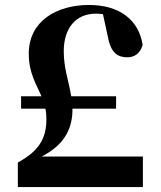

<svg xmlns="http://www.w3.org/2000/svg" viewBox="-20 -754 648 774"><path d="M148 -123C223 -162 263 -213 271 -288C272 -298 272 -307 272 -316H448V-366H267C258 -424 237 -478 237 -547C237 -639 284 -699 367 -699C376 -699 385 -698 395 -697L415 -605C427 -540 455 -523 493 -523C522 -523 545 -538 555 -573C540 -673 462 -734 339 -734C207 -734 96 -668 96 -538C96 -459 126 -416 147 -366H65V-316H163C166 -303 167 -289 167 -273C167 -194 135 -144 52 -99V0H556V-123Z"/></svg>

Font: Noto Serif CJK JP Black
Style: Regular
Weight: 900
Designer: Ryoko NISHIZUKA 西塚涼子 (kana & ideographs); Frank Grießhammer (Latin, Greek & Cyrillic); Wenlong ZHANG 张文龙 (bopomofo); San
Foundry: Adobe Systems Incorporated
Version: Version 1.001;PS 1.001;hotconv 16.6.54;makeotf.lib2.5.65590